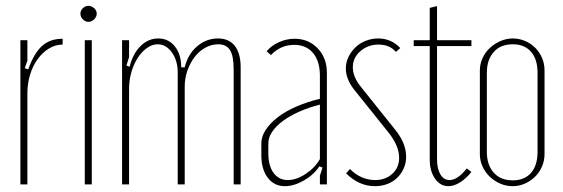

<svg xmlns="http://www.w3.org/2000/svg" viewBox="-20 -633 1934 659"><path d="M74 -495V-425L65 -399L77 -395Q97 -451 124.5 -475.5Q152 -500 195 -500V-480Q170 -480 148 -466.5Q126 -453 109.5 -430.5Q93 -408 83.5 -377.5Q74 -347 74 -312V0H50V-495Z M256 -586Q256 -597 264.5 -605Q273 -613 283 -613Q294 -613 303 -605Q312 -597 312 -586Q312 -575 303 -566.5Q294 -558 283 -558Q273 -558 264.5 -566.5Q256 -575 256 -586ZM295 -495V0H271V-495Z M614 -402Q625 -447 656.5 -474Q688 -501 728 -501Q766 -501 786 -475.5Q806 -450 806 -402V0H782V-394Q782 -441 769.5 -461Q757 -481 729 -481Q706 -481 685 -469.5Q664 -458 648.5 -438Q633 -418 623.5 -391.5Q614 -365 614 -336V0H590V-384Q590 -425 570 -453Q550 -481 521 -481Q502 -481 484 -468Q466 -455 452.5 -434Q439 -413 431 -385.5Q423 -358 423 -328V0H399V-495H423V-437L414 -408L425 -404Q436 -449 462.5 -475Q489 -501 523 -501Q558 -501 580 -474Q602 -447 602 -402Z M877 -141Q877 -164 891.5 -186.5Q906 -209 932 -229.5Q958 -250 995.5 -266.5Q1033 -283 1078 -294V-373Q1078 -423 1054.5 -451Q1031 -479 990 -479Q943 -479 910 -444L895 -457Q912 -477 938 -488.5Q964 -500 991 -500Q1039 -500 1070.5 -467Q1102 -434 1102 -383V0H1078V-30L1087 -58L1076 -62Q1057 -33 1023 -13.5Q989 6 958 6Q921 6 899 -23Q877 -52 877 -100ZM968 -15Q997 -15 1029 -36Q1061 -57 1078 -87V-274Q1039 -264 1006.5 -249.5Q974 -235 950.5 -217.5Q927 -200 914 -180.5Q901 -161 901 -141V-107Q901 -64 919 -39.5Q937 -15 968 -15Z M1339 -455Q1317 -480 1279 -480Q1243 -480 1217 -457.5Q1191 -435 1191 -402Q1191 -368 1221 -332L1337 -187Q1374 -141 1374 -95Q1374 -73 1365.5 -54.5Q1357 -36 1343 -22.5Q1329 -9 1309.5 -1.5Q1290 6 1267 6Q1212 6 1168 -38L1181 -53Q1219 -15 1268 -15Q1303 -15 1326.5 -36.5Q1350 -58 1350 -91Q1350 -133 1312 -180L1195 -326Q1167 -362 1167 -398Q1167 -419 1176 -437.5Q1185 -456 1200 -470.5Q1215 -485 1235.5 -493Q1256 -501 1278 -501Q1323 -501 1354 -468Z M1519 6Q1491 6 1473 -20Q1455 -46 1455 -85V-475H1400V-495H1455V-606L1480 -612V-495H1598V-475H1480V-86Q1480 -54 1491.5 -34.5Q1503 -15 1523 -15Q1551 -15 1582 -55L1598 -43Q1580 -20 1559 -7Q1538 6 1519 6Z M1740 -501Q1762 -501 1782 -492.5Q1802 -484 1817 -469Q1832 -454 1840.5 -434Q1849 -414 1849 -391V-104Q1849 -82 1840.5 -62Q1832 -42 1817 -27Q1802 -12 1782 -3Q1762 6 1739 6Q1717 6 1696.5 -3Q1676 -12 1660.5 -27Q1645 -42 1636 -62Q1627 -82 1627 -104V-391Q1627 -413 1636 -433Q1645 -453 1661 -468Q1677 -483 1697.5 -492Q1718 -501 1740 -501ZM1740 -481Q1698 -481 1674.5 -454.5Q1651 -428 1651 -383V-112Q1651 -67 1674.5 -40.5Q1698 -14 1740 -14Q1780 -14 1802.5 -39.5Q1825 -65 1825 -112V-383Q1825 -430 1802.5 -455.5Q1780 -481 1740 -481Z"/></svg>

Font: Moniqa Thin Paragraph
Style: Regular
Weight: 100
Designer: Rajesh Rajput
Foundry: Rajesh Rajput
Version: Version 1.000